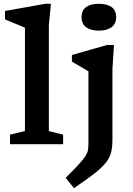

<svg xmlns="http://www.w3.org/2000/svg" viewBox="-20 -763 703 1016"><path d="M238.5 -69.5 314 -50.5V0H33V-50.5L112 -69.5V-616.5Q105.5 -619.5 87.8 -626.8Q70 -634 48 -643Q26 -652 6.5 -660.5V-705L220.5 -743H249.5L238.5 -630.5ZM503 -601Q460 -601 435.8 -618.8Q411.5 -636.5 411.5 -672.5Q411.5 -708.5 435.8 -725.8Q460 -743 503 -743Q546 -743 570.2 -725.8Q594.5 -708.5 594.5 -672.5Q594.5 -636.5 570.2 -618.8Q546 -601 503 -601ZM448 -385.5Q442.5 -389 427.5 -397.8Q412.5 -406.5 394 -417.2Q375.5 -428 360.5 -437V-472L546 -525H583L575 -398.5V-25.5Q575 13.5 568.2 42Q561.5 70.5 540.8 97Q520 123.5 479.5 155.2Q439 187 371.5 232.5L327.5 178Q371.5 134 396 107.5Q420.5 81 431.5 64Q442.5 47 445.2 32Q448 17 448 -4Z"/></svg>

Font: Newsreader Caption Medium
Style: Regular
Weight: 500
Designer: Hugues Gentile
Foundry: Production Type
Version: Version 1.001